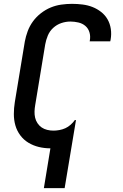

<svg xmlns="http://www.w3.org/2000/svg" viewBox="-20 -763 640 998"><path d="M208 215 242 8Q211 8 182 1Q153 -6 128 -21Q103 -36 85.5 -59.5Q68 -83 60 -111Q52 -139 52 -170Q52 -201 57 -232L109 -547Q114 -574 124 -601Q134 -628 151.5 -652Q169 -676 193 -694.5Q217 -713 243.5 -724Q270 -735 298.5 -739Q327 -743 354 -743Q382 -743 409.5 -739.5Q437 -736 461 -726.5Q485 -717 505.5 -701Q526 -685 539 -662.5Q552 -640 556 -612.5Q560 -585 555 -557L553 -548H446L447 -553Q451 -575 445 -595Q439 -615 424 -628Q409 -641 388 -646Q367 -651 346 -651Q322 -651 298.5 -643Q275 -635 256.5 -618Q238 -601 228.5 -578Q219 -555 215 -532L163 -217Q160 -200 159.5 -183.5Q159 -167 162.5 -151.5Q166 -136 175 -122.5Q184 -109 196.5 -100.5Q209 -92 225 -88Q241 -84 258 -84Q273 -84 289 -87Q305 -90 319.5 -96.5Q334 -103 347 -114.5Q360 -126 369 -139H375L316 215Z"/></svg>

Font: Iosevka Aile Semibold Oblique
Style: Regular
Weight: 600
Italic angle: -9°
Designer: Belleve Invis
Foundry: Belleve Invis
Version: Version 31.1.0; ttfautohint (v1.8.4)